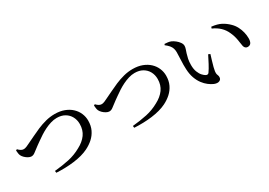

<svg xmlns="http://www.w3.org/2000/svg" viewBox="6 -1423 2987 2134"><g transform="rotate(-30 1500.0 -355.5)"><path d="M319 -76Q422 -86 505.5 -104Q589 -122 666 -165Q739 -203 779 -258.5Q819 -314 819 -391Q819 -443 796.5 -485Q774 -527 731.5 -552Q689 -577 629 -577Q591 -577 551.5 -565Q512 -553 474.5 -534.5Q437 -516 403 -494Q369 -472 341.5 -452Q314 -432 295 -419Q248 -385 224 -365.5Q200 -346 175 -346Q157 -346 135 -358Q113 -370 95.5 -387.5Q78 -405 70 -422Q63 -438 61.5 -455.5Q60 -473 58 -489L73 -497Q86 -482 103.5 -470.5Q121 -459 139 -459Q148 -459 156.5 -460.5Q165 -462 178.5 -467.5Q192 -473 212 -483Q253 -502 301.5 -526Q350 -550 403.5 -573Q457 -596 514.5 -611Q572 -626 631 -626Q700 -626 753.5 -605.5Q807 -585 844 -550Q881 -515 900 -470Q919 -425 919 -377Q919 -311 895 -260.5Q871 -210 830 -173Q789 -136 736 -110Q698 -91 650 -78Q602 -65 547.5 -58Q493 -51 436 -49.5Q379 -48 322 -51Z M1319 -76Q1422 -86 1505.5 -104Q1589 -122 1666 -165Q1739 -203 1779 -258.5Q1819 -314 1819 -391Q1819 -443 1796.5 -485Q1774 -527 1731.5 -552Q1689 -577 1629 -577Q1591 -577 1551.5 -565Q1512 -553 1474.5 -534.5Q1437 -516 1403 -494Q1369 -472 1341.5 -452Q1314 -432 1295 -419Q1248 -385 1224 -365.5Q1200 -346 1175 -346Q1157 -346 1135 -358Q1113 -370 1095.5 -387.5Q1078 -405 1070 -422Q1063 -438 1061.5 -455.5Q1060 -473 1058 -489L1073 -497Q1086 -482 1103.5 -470.5Q1121 -459 1139 -459Q1148 -459 1156.5 -460.5Q1165 -462 1178.5 -467.5Q1192 -473 1212 -483Q1253 -502 1301.5 -526Q1350 -550 1403.5 -573Q1457 -596 1514.5 -611Q1572 -626 1631 -626Q1700 -626 1753.5 -605.5Q1807 -585 1844 -550Q1881 -515 1900 -470Q1919 -425 1919 -377Q1919 -311 1895 -260.5Q1871 -210 1830 -173Q1789 -136 1736 -110Q1698 -91 1650 -78Q1602 -65 1547.5 -58Q1493 -51 1436 -49.5Q1379 -48 1322 -51Z M2332 -30Q2302 -43 2271 -66.5Q2240 -90 2213 -126Q2186 -162 2168 -211.5Q2150 -261 2147 -326Q2144 -383 2147.5 -440Q2151 -497 2151 -541Q2151 -569 2144 -591Q2137 -613 2120 -633.5Q2103 -654 2073 -677L2080 -690Q2099 -689 2120.5 -686.5Q2142 -684 2161 -676Q2183 -666 2206.5 -647.5Q2230 -629 2246 -606Q2262 -583 2262 -561Q2262 -543 2255 -522.5Q2248 -502 2239.5 -476Q2231 -450 2224 -416.5Q2217 -383 2217 -339Q2217 -287 2231.5 -250Q2246 -213 2266.5 -191Q2287 -169 2305 -160Q2316 -155 2325.5 -156.5Q2335 -158 2342 -168Q2367 -203 2392.5 -251.5Q2418 -300 2442 -348L2465 -338Q2454 -302 2442.5 -264Q2431 -226 2423 -195Q2415 -164 2413 -147Q2410 -121 2413.5 -108.5Q2417 -96 2420.5 -88Q2424 -80 2424 -66Q2424 -37 2398 -25.5Q2372 -14 2332 -30ZM2864 -198Q2850 -198 2838 -207Q2826 -216 2821 -235Q2816 -257 2812.5 -286.5Q2809 -316 2801 -351Q2793 -386 2775 -425Q2753 -476 2713.5 -514Q2674 -552 2618 -576L2625 -596Q2700 -588 2747 -563Q2794 -538 2833 -499Q2863 -470 2882.5 -432.5Q2902 -395 2911.5 -355Q2921 -315 2921 -278Q2921 -239 2907.5 -218.5Q2894 -198 2864 -198Z"/></g></svg>

Font: Noto Serif KR SemiBold
Style: Regular
Weight: 600
Designer: Ryoko NISHIZUKA 西塚涼子 (kana & ideographs); Frank Grießhammer (Latin, Greek & Cyrillic); Wenlong ZHANG 张文龙 (bopomofo); San
Foundry: Adobe
Version: Version 2.003-H1;hotconv 1.1.1;makeotfexe 2.6.0